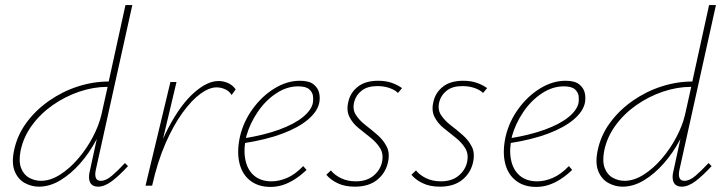

<svg xmlns="http://www.w3.org/2000/svg" viewBox="-20 -731 2850 756"><path d="M133 4Q104 4 77.5 -10.5Q51 -25 38 -56.5Q25 -88 35 -137Q47 -197 83.5 -247Q120 -297 173 -334Q226 -371 286.5 -390.5Q347 -410 408 -410L474 -711H501L357 -61Q353 -42 357.5 -30.5Q362 -19 377 -19Q397 -19 420 -38.5Q443 -58 472 -89L484 -77Q450 -40 421 -18Q392 4 366 4Q351 4 342 -3.5Q333 -11 331 -25.5Q329 -40 334 -59L374 -243L397 -277Q385 -229 358.5 -179Q332 -129 295.5 -87.5Q259 -46 217.5 -21Q176 4 133 4ZM141 -19Q178 -19 216 -43Q254 -67 287.5 -106Q321 -145 345 -190.5Q369 -236 379 -278L406 -399L416 -389H403Q348 -389 292 -370Q236 -351 187.5 -317Q139 -283 105.5 -237Q72 -191 61 -137Q53 -96 63 -69.5Q73 -43 95 -31Q117 -19 141 -19Z M562 0Q594 -135 642.5 -227Q691 -319 743.5 -365.5Q796 -412 840 -412Q860 -412 878 -404Q896 -396 908 -379L892 -357Q882 -373 865.5 -380Q849 -387 833 -387Q804 -387 769.5 -362Q735 -337 699 -287.5Q663 -238 631.5 -166Q600 -94 579 0ZM553 0 651 -408H675L578 0Z M1045 5Q997 5 965 -20Q933 -45 922.5 -90Q912 -135 925 -194Q939 -253 975.5 -303Q1012 -353 1061 -383Q1110 -413 1161 -413Q1197 -413 1214.5 -399Q1232 -385 1236.5 -365.5Q1241 -346 1237 -326Q1230 -292 1193 -260.5Q1156 -229 1092.5 -205Q1029 -181 939 -167V-186Q1020 -199 1079 -220.5Q1138 -242 1172 -269.5Q1206 -297 1212 -326Q1214 -337 1212.5 -352Q1211 -367 1198 -379Q1185 -391 1154 -391Q1109 -391 1067 -363Q1025 -335 994.5 -290Q964 -245 950 -195Q938 -143 946 -102.5Q954 -62 980.5 -39.5Q1007 -17 1049 -17Q1079 -17 1110.5 -30.5Q1142 -44 1174 -77L1187 -62Q1164 -40 1140.5 -25Q1117 -10 1093.5 -2.5Q1070 5 1045 5Z M1377 4Q1337 4 1308.5 -10Q1280 -24 1265 -43L1283 -60Q1297 -42 1322.5 -29.5Q1348 -17 1381 -17Q1424 -17 1450.5 -39Q1477 -61 1484 -92Q1491 -124 1477 -147Q1463 -170 1439 -189Q1415 -208 1391.5 -227Q1368 -246 1355.5 -271.5Q1343 -297 1352 -332Q1360 -367 1389.5 -390Q1419 -413 1469 -413Q1500 -413 1523.5 -404.5Q1547 -396 1563 -384L1547 -365Q1535 -377 1513.5 -384.5Q1492 -392 1466 -392Q1427 -392 1404.5 -374.5Q1382 -357 1375 -331Q1367 -301 1381 -279Q1395 -257 1419 -238.5Q1443 -220 1466.5 -199.5Q1490 -179 1503 -153Q1516 -127 1507 -89Q1497 -48 1464 -22Q1431 4 1377 4Z M1712 4Q1672 4 1643.5 -10Q1615 -24 1600 -43L1618 -60Q1632 -42 1657.5 -29.5Q1683 -17 1716 -17Q1759 -17 1785.5 -39Q1812 -61 1819 -92Q1826 -124 1812 -147Q1798 -170 1774 -189Q1750 -208 1726.5 -227Q1703 -246 1690.5 -271.5Q1678 -297 1687 -332Q1695 -367 1724.5 -390Q1754 -413 1804 -413Q1835 -413 1858.5 -404.5Q1882 -396 1898 -384L1882 -365Q1870 -377 1848.5 -384.5Q1827 -392 1801 -392Q1762 -392 1739.5 -374.5Q1717 -357 1710 -331Q1702 -301 1716 -279Q1730 -257 1754 -238.5Q1778 -220 1801.5 -199.5Q1825 -179 1838 -153Q1851 -127 1842 -89Q1832 -48 1799 -22Q1766 4 1712 4Z M2091 5Q2043 5 2011 -20Q1979 -45 1968.5 -90Q1958 -135 1971 -194Q1985 -253 2021.5 -303Q2058 -353 2107 -383Q2156 -413 2207 -413Q2243 -413 2260.5 -399Q2278 -385 2282.5 -365.5Q2287 -346 2283 -326Q2276 -292 2239 -260.5Q2202 -229 2138.5 -205Q2075 -181 1985 -167V-186Q2066 -199 2125 -220.5Q2184 -242 2218 -269.5Q2252 -297 2258 -326Q2260 -337 2258.5 -352Q2257 -367 2244 -379Q2231 -391 2200 -391Q2155 -391 2113 -363Q2071 -335 2040.5 -290Q2010 -245 1996 -195Q1984 -143 1992 -102.5Q2000 -62 2026.5 -39.5Q2053 -17 2095 -17Q2125 -17 2156.5 -30.5Q2188 -44 2220 -77L2233 -62Q2210 -40 2186.5 -25Q2163 -10 2139.5 -2.5Q2116 5 2091 5Z M2431 4Q2402 4 2375.5 -10.5Q2349 -25 2336 -56.5Q2323 -88 2333 -137Q2345 -197 2381.5 -247Q2418 -297 2471 -334Q2524 -371 2584.5 -390.5Q2645 -410 2706 -410L2772 -711H2799L2655 -61Q2651 -42 2655.5 -30.5Q2660 -19 2675 -19Q2695 -19 2718 -38.5Q2741 -58 2770 -89L2782 -77Q2748 -40 2719 -18Q2690 4 2664 4Q2649 4 2640 -3.5Q2631 -11 2629 -25.5Q2627 -40 2632 -59L2672 -243L2695 -277Q2683 -229 2656.5 -179Q2630 -129 2593.5 -87.5Q2557 -46 2515.5 -21Q2474 4 2431 4ZM2439 -19Q2476 -19 2514 -43Q2552 -67 2585.5 -106Q2619 -145 2643 -190.5Q2667 -236 2677 -278L2704 -399L2714 -389H2701Q2646 -389 2590 -370Q2534 -351 2485.5 -317Q2437 -283 2403.5 -237Q2370 -191 2359 -137Q2351 -96 2361 -69.5Q2371 -43 2393 -31Q2415 -19 2439 -19Z"/></svg>

Font: Ysabeau Office Thin
Style: Italic
Weight: 250
Italic angle: -12°
Designer: Christian Thalmann (Catharsis Fonts)
Version: Version 2.001;gftools[0.9.30]; featfreeze: tnum,lnum,ss02